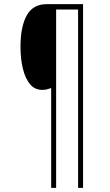

<svg xmlns="http://www.w3.org/2000/svg" viewBox="-20 -780 530 927"><path d="M381 127H357V-734H251V127H227V-355Q216 -351 206.5 -348.5Q197 -346 184 -346Q148 -346 125 -373.5Q102 -401 90.5 -448.5Q79 -496 79 -555Q79 -651 109 -705.5Q139 -760 206 -760H381Z"/></svg>

Font: Noto Sans Lao Looped Condensed Thin
Style: Regular
Weight: 100
Width: 3
Designer: Mark Frömberg, Ben Mitchell
Foundry: The Fontpad Ltd
Version: Version 1.002; ttfautohint (v1.8.4.7-5d5b)